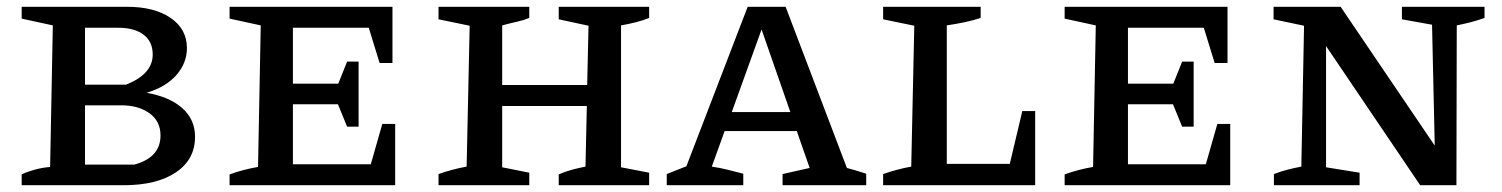

<svg xmlns="http://www.w3.org/2000/svg" viewBox="-20 -547 4437 567"><path d="M413 -273Q481 -261 518.5 -227.5Q556 -194 556 -143Q556 -76 499.5 -38Q443 0 345 0H44V-32Q58 -39 81 -45.5Q104 -52 128 -54L136 -472L44 -492V-527H354Q436 -527 484 -494Q532 -461 532 -405Q532 -361 501 -325.5Q470 -290 413 -273ZM330 -465H231V-297H352Q431 -328 431 -386Q431 -424 404 -444.5Q377 -465 330 -465ZM338 -236H231V-61H377Q454 -82 454 -147Q454 -189 421.5 -212.5Q389 -236 338 -236Z M1109 -181H1147V0H658V-32Q700 -47 742 -54L750 -472L658 -492V-527H1139V-361H1101L1069 -465H845V-300H979L1005 -365H1039V-173H1005L978 -239H845V-62H1075Z M1275 0V-33Q1295 -40 1315.5 -45.5Q1336 -51 1358 -55L1367 -471L1275 -490V-527H1543V-494Q1526 -487 1507.5 -483Q1489 -479 1463 -472V-296H1714L1718 -471L1630 -490V-527H1897V-494Q1880 -487 1858.5 -481.5Q1837 -476 1814 -472V-53L1897 -37V0H1630V-32Q1651 -41 1670 -46Q1689 -51 1709 -55L1713 -234H1463V-53L1543 -37V0Z M2481 -51Q2496 -47 2506 -44Q2516 -41 2538 -34V0H2291V-33L2371 -51L2333 -160H2120L2082 -55Q2108 -51 2130 -45.5Q2152 -40 2175 -34V0H1949V-33L2007 -56L2188 -527H2300ZM2141 -216H2314L2229 -460Z M2999 -219H3037V0H2588V-33Q2608 -40 2628.5 -45.5Q2649 -51 2671 -55L2680 -471L2588 -490V-527H2876V-494Q2855 -487 2829 -481.5Q2803 -476 2776 -472V-63H2962Z M3575 -181H3613V0H3124V-32Q3166 -47 3208 -54L3216 -472L3124 -492V-527H3605V-361H3567L3535 -465H3311V-300H3445L3471 -365H3505V-173H3471L3444 -239H3311V-62H3541Z M4120 -527H4364V-494Q4341 -486 4323.5 -481.5Q4306 -477 4282 -472L4281 0H4174L3896 -411V-53L3995 -37V0H3742V-33Q3763 -41 3782.5 -46Q3802 -51 3823 -55L3831 -471L3741 -490V-527H3939L4217 -117L4209 -474L4120 -490Z"/></svg>

Font: Piazzolla SC Medium
Style: Regular
Weight: 500
Designer: Juan Pablo del Peral
Foundry: Huerta Tipografica
Version: Version 1.330